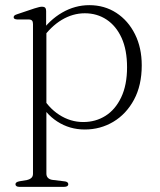

<svg xmlns="http://www.w3.org/2000/svg" viewBox="-20 -492 619 745"><path d="M159 -449.5V-380L160 -376.5V181.5Q160 192 166.2 198.2Q172.5 204.5 183.5 206L229 211.5Q237 212 241 215Q245 218 245 223Q245 227.5 241 230.2Q237 233 229 233H54.5Q47.5 233 43.8 230.2Q40 227.5 40 223Q40 218.5 43.8 215.8Q47.5 213 55 211.5L84.5 206.5Q95.5 204 101.8 198.2Q108 192.5 108 182V-398.5Q108 -407.5 104.5 -411.8Q101 -416 92 -416.5H46.5Q39 -417 36 -419.2Q33 -421.5 33 -425Q33 -429 36 -431.8Q39 -434.5 47 -437L114 -459.5Q125 -463 131.8 -464.5Q138.5 -466 143.5 -466Q151.5 -466 155.2 -462Q159 -458 159 -449.5ZM142 -339.5 135 -362Q171.5 -414.5 221.2 -443.2Q271 -472 326.5 -472Q385.5 -472 431.5 -442Q477.5 -412 503.8 -359.2Q530 -306.5 530 -238.5Q530 -161 500 -105.2Q470 -49.5 419.8 -19.5Q369.5 10.5 309 10.5Q250 10.5 202.2 -20.5Q154.5 -51.5 128.5 -106.5L138.5 -126Q166 -75 209.5 -46.8Q253 -18.5 303 -18.5Q351 -18.5 389.2 -42.5Q427.5 -66.5 450.2 -114.2Q473 -162 473 -231Q473 -298.5 451.8 -345Q430.5 -391.5 393.5 -416Q356.5 -440.5 309 -440.5Q262.5 -440.5 219.5 -414.8Q176.5 -389 142 -339.5Z"/></svg>

Font: Fraunces ExtraLight
Style: Regular
Weight: 250
Version: Version 1.000;[b76b70a41]